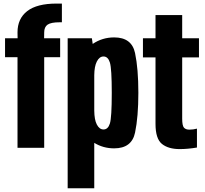

<svg xmlns="http://www.w3.org/2000/svg" viewBox="-20 -806 1120 1047"><path d="M75.5 0V-494H7.5V-597.5H76L75.5 -629.5Q75.5 -704.5 128.5 -745.5Q181.5 -786.5 288.5 -786.5H317.5V-684.5H305Q258.5 -684.5 239.8 -671.8Q221 -659 221 -629L220.5 -597.5H308V-494H221V0Z M349 220.5V-597.5H481L485.5 -566.5Q538 -602 602.5 -602Q698.5 -602 716.5 -516.5Q734.5 -431 734.5 -300Q734.5 -169 716.5 -83Q698.5 3 602.5 3Q543 3 494 -27V220.5ZM494 -203.5Q494.5 -152.5 508 -127Q522 -100 544.5 -100Q569 -100 579.2 -132.5Q589.5 -165 589.5 -299.5Q589.5 -432 579.2 -465Q569 -498 544.5 -498Q522 -498 508 -470.5Q494.5 -444 494 -395.5Z M960 7Q898 7 863 -21.2Q828 -49.5 828 -130.5V-493H759.5V-597.5H828V-724H973.5V-597.5H1065V-493H973.5V-159Q973.5 -120.5 983.2 -109.8Q993 -99 1012.5 -99Q1033.5 -99 1054 -104.5V-1.5Q1004 7 960 7Z"/></svg>

Font: Anybody Condensed Regular
Style: Bold
Weight: 700
Width: 3
Designer: Tyler Finck
Foundry: Etcetera Type Company
Version: Version 1.010; ttfautohint (v1.8.3) -l 8 -r 50 -G 200 -x 14 